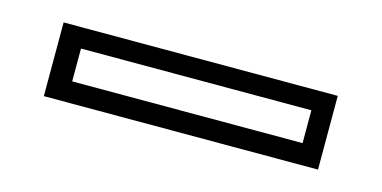

<svg xmlns="http://www.w3.org/2000/svg" viewBox="-31 -97 640 322"><g transform="rotate(15 289.0 64.0)"><path d="M51 128V0H527V128ZM90.5 91.8H490.5V34.8H90.5Z"/></g></svg>

Font: Tourney Thin
Style: Regular
Weight: 100
Designer: Tyler Finck
Foundry: Etcetera Type Co
Version: Version 1.015